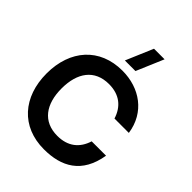

<svg xmlns="http://www.w3.org/2000/svg" viewBox="-274 -1135 1295 1295"><g transform="rotate(45 373.0 -487.5)"><path d="M706 -251H569C542 -164 479 -113 379 -113C242 -113 173 -210 173 -360C173 -510 242 -607 379 -607C479 -607 542 -555.5 569 -468.5H706C681.5 -639.5 544 -735 379 -735C163 -735 30 -584 30 -360C30 -136 163 15 379 15C544 15 673 -51.5 706 -251ZM341.5 -795H442.5L525.5 -990H424.5Z"/></g></svg>

Font: Eudonet ExtraBold
Style: Regular
Weight: 800
Designer: Mikhail Sharanda
Foundry: Mikhail Sharanda
Version: Version 4.503;Glyphs 3.1.2 (3151)